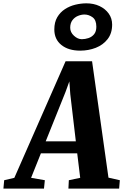

<svg xmlns="http://www.w3.org/2000/svg" viewBox="-99 -1104 722 1124"><path d="M-79 0 -74.5 -49 -15 -63 285 -745.5H440L536 -64L602.5 -49L598.5 0H301.5L304 -49L370.5 -63L353 -206.5H140.5L83 -63L163.5 -49L158.5 0ZM168.5 -276.5H345L312.5 -552L307 -627.5L284.5 -565.5ZM370.5 -807.5Q301.5 -807.5 260.2 -840.8Q219 -874 219 -931.5Q219 -974 236.2 -1003.2Q253.5 -1032.5 281.2 -1050.5Q309 -1068.5 342 -1076.5Q375 -1084.5 407 -1084.5Q449.5 -1084.5 483.5 -1068.5Q517.5 -1052.5 537.5 -1024.5Q557.5 -996.5 557.5 -960Q557.5 -909 531 -875Q504.5 -841 461.8 -824.2Q419 -807.5 370.5 -807.5ZM380 -874.5Q399 -874.5 418.8 -881Q438.5 -887.5 451.8 -903.5Q465 -919.5 465 -947.5Q465 -987 442.8 -1003Q420.5 -1019 395.5 -1019Q377 -1019 357.5 -1011Q338 -1003 325 -985.8Q312 -968.5 312 -941.5Q312 -915 334 -894.8Q356 -874.5 380 -874.5Z"/></svg>

Font: Merriweather 24pt SemiCondensed Black
Style: Italic
Weight: 900
Width: 4
Italic angle: -7.8°
Designer: Eben Sorkin
Foundry: Eben Sorkin
Version: Version 2.101